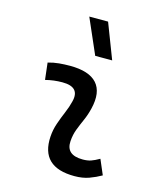

<svg xmlns="http://www.w3.org/2000/svg" viewBox="-119 -882 823 978"><g transform="rotate(15 293.0 -392.5)"><path d="M471.7 -109.9 505.4 -31.2Q475.6 -14.2 442.4 -2.2Q409.2 9.8 366.2 9.8Q186.5 9.8 196.8 -153.3Q199.2 -189.9 211.2 -224.6Q223.1 -259.3 237.1 -292Q251 -324.7 258.3 -355Q279.3 -436 184.6 -436Q138.2 -436 95.2 -424.8L85 -513.7Q113.8 -522 142.6 -524.7Q171.4 -527.3 200.2 -527.3Q301.3 -527.3 342.3 -481.2Q383.3 -435.1 361.3 -345.2Q353 -310.5 339.6 -280.5Q326.2 -250.5 314.9 -221.2Q303.7 -191.9 301.3 -157.7Q295.9 -83 385.3 -83Q409.7 -83 428 -89.1Q446.3 -95.2 471.7 -109.9ZM310.5 -609.4 229.5 -794.9H328.6L399.9 -609.4Z"/></g></svg>

Font: Cascadia Code NF
Style: Italic
Weight: 400
Italic angle: -10°
Monospace: yes
Designer: Aaron Bell
Foundry: Saja Typeworks
Version: Version 2404.023; ttfautohint (v1.8.4)